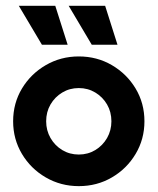

<svg xmlns="http://www.w3.org/2000/svg" viewBox="-20 -624 540 658"><path d="M250 13.9Q188.2 13.9 136.8 -16Q85.4 -45.8 55.2 -96.5Q25 -147.2 25 -208.3Q25 -270.1 55.2 -320.5Q85.4 -370.8 136.8 -400.7Q188.2 -430.6 250 -430.6Q312.5 -430.6 363.5 -400.7Q414.6 -370.8 444.8 -320.5Q475 -270.1 475 -208.3Q475 -147.2 444.8 -96.5Q414.6 -45.8 363.5 -16Q312.5 13.9 250 13.9ZM250 -94.4Q281.2 -94.4 306.6 -109.7Q331.9 -125 346.9 -151Q361.8 -177.1 361.8 -208.3Q361.8 -240.3 346.9 -266Q331.9 -291.7 306.6 -306.9Q281.2 -322.2 250 -322.2Q218.8 -322.2 193.4 -306.9Q168.1 -291.7 153.1 -266Q138.2 -240.3 138.2 -208.3Q138.2 -177.1 153.1 -151Q168.1 -125 193.4 -109.7Q218.8 -94.4 250 -94.4ZM294.4 -470.8 215.3 -604.2H340.3L382.6 -470.8ZM123.6 -470.8 44.4 -604.2H169.4L211.8 -470.8Z"/></svg>

Font: co2trust
Style: Bold
Weight: 700
Designer: Kristian Moeller
Foundry: Dicotype
Version: Version 1.000